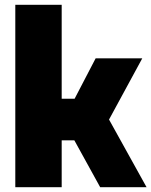

<svg xmlns="http://www.w3.org/2000/svg" viewBox="-20 -783 633 803"><path d="M44 0V-763H238V-370H292L380 -539H575L436 -283L593 0H399L291 -196H238V0Z"/></svg>

Font: Exo Thin Black
Style: Regular
Weight: 900
Version: Version 2.000